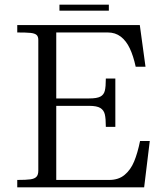

<svg xmlns="http://www.w3.org/2000/svg" viewBox="-20 -808 714 828"><path d="M214.6 -383.5H365.1Q397.9 -383.5 412.8 -391.4Q427.6 -399.2 432 -416.5Q436.4 -433.8 436.4 -469.2H477.4V-260.9H436.4Q436.4 -296.9 432 -315.1Q427.6 -333.2 412.5 -342.4Q397.4 -351.5 365.1 -351.5H214.6ZM584 -199.9H625.9L601.6 0H54.4V-32Q93.1 -32 111.2 -34.6Q129.4 -37.2 137.3 -45.8Q145.2 -54.2 145.2 -72.4V-635.6Q145.2 -650.8 137.6 -657.4Q130 -664.1 112.1 -666.1Q94.1 -668 54.4 -668V-700H582.9L607.5 -520.1H565.2Q555.1 -566.9 539.6 -599.6Q524.1 -632.2 500.7 -650.1Q477.2 -668 444.9 -668H222.6V-32H450.9Q491.1 -32 517.2 -53.7Q543.4 -75.4 558.4 -111.6Q573.4 -147.8 584 -199.9ZM236.4 -788H449.4V-762H236.4Z"/></svg>

Font: Didactic
Style: Regular
Weight: 400
Designer: Tyler Finck
Foundry: Etcetera Type Co
Version: Version 3.007;FEAKit 1.0